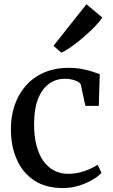

<svg xmlns="http://www.w3.org/2000/svg" viewBox="-20 -894 542 924"><path d="M283 11Q199.5 11 144 -26Q88.5 -63 60.5 -127Q32.5 -191 32.5 -270.5Q32 -332.5 50 -386.2Q68 -440 103.5 -480.8Q139 -521.5 191.2 -544.5Q243.5 -567.5 311.5 -567.5Q345.5 -567.5 374.2 -562Q403 -556.5 424.8 -549.2Q446.5 -542 460 -537.5L455.5 -384.5H391L369 -486Q367 -494 355.5 -500.5Q344 -507 327.5 -511Q311 -515 293.5 -515Q249 -515 215.5 -490.5Q182 -466 163.2 -418.5Q144.5 -371 144 -300.5Q143.5 -239 155.8 -193.2Q168 -147.5 190 -117.5Q212 -87.5 242 -72.5Q272 -57.5 307 -57.5Q337 -57.5 364 -64.2Q391 -71 413 -81Q435 -91 450 -101L468.5 -61.5Q452 -44.5 423.2 -27.8Q394.5 -11 358 0Q321.5 11 283 11ZM275 -641 237.5 -673.5 396 -873.5 472 -810Q461.5 -792 437.2 -767Q413 -742 383 -716Q353 -690 324.5 -669.8Q296 -649.5 276.5 -641Z"/></svg>

Font: Merriweather 24pt
Style: Regular
Weight: 400
Designer: Eben Sorkin
Foundry: Eben Sorkin
Version: Version 2.100